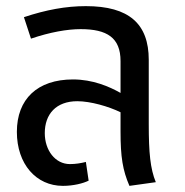

<svg xmlns="http://www.w3.org/2000/svg" viewBox="-20 -594 603 626"><path d="M185 12C219 12 251 4 269 -5L260 -66C244 -62 227 -59 208 -59C160 -59 126 -104 126 -160C126 -222 163 -264 232 -264C275 -264 334 -247 373 -228V-165C373 -82 380 -39 402 12L488 0C470 -44 465 -96 465 -189V-399C465 -516 401 -574 260 -574C195 -574 130 -562 58 -538L81 -468C143 -489 199 -499 243 -499C329 -499 373 -471 373 -395V-291C336 -312 282 -335 218 -335C102 -335 35 -271 35 -164C35 -59 98 12 185 12Z"/></svg>

Font: FiraGO Unicode
Style: Regular
Weight: 400
Designer: bBox Type
Foundry: bBox Type GmbH
Version: Version 1.001;PS 001.001;hotconv 1.0.88;makeotf.lib2.5.64775